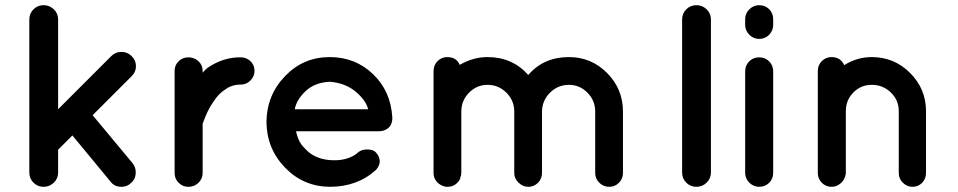

<svg xmlns="http://www.w3.org/2000/svg" viewBox="-20 -720 3692 740"><path d="M93 -55V-645Q93 -668 109 -684Q125 -700 148 -700Q171 -700 187.5 -684Q204 -668 204 -645V-299L409 -504Q425 -520 448 -520Q471 -520 487 -504Q504 -488 504 -465Q504 -442 487 -426L337 -276L491 -91Q505 -73 503 -50Q501 -27 483 -13Q469 0 448 0Q421 0 406 -20L259 -198L204 -143V-55Q204 -32 187.5 -16Q171 0 148 0Q125 0 109 -16Q93 -32 93 -55Z M908 -499Q930 -499 945.5 -484Q961 -469 961 -447Q961 -426 945.5 -410Q930 -394 908 -394Q873 -394 848 -375Q822 -359 802 -327Q781 -299 761 -243V-53Q761 -31 745 -15.5Q729 0 706 0Q684 0 668.5 -15.5Q653 -31 653 -53V-447Q653 -469 668.5 -484Q684 -499 706 -499Q729 -499 745 -484Q761 -469 761 -447V-440Q772 -453 782 -460Q842 -500 908 -499Z M1251 0Q1149 -1 1078.5 -74Q1008 -147 1007 -250Q1008 -353 1078.5 -426.5Q1149 -500 1251 -500Q1349 -500 1417.5 -434.5Q1486 -369 1492 -268V-263Q1492 -256 1491 -254Q1489 -236 1474.5 -225Q1460 -214 1439 -214H1121Q1130 -171 1155 -148Q1190 -108 1251 -103Q1315 -98 1355 -128Q1370 -144 1395 -144Q1420 -144 1430 -131Q1442 -118 1443.5 -101Q1445 -84 1430 -66Q1358 0 1251 0ZM1251 -405Q1193 -402 1158 -369Q1123 -336 1116 -299H1399Q1390 -334 1350.5 -367Q1311 -400 1251 -405Z M2173 -393Q2131 -393 2101 -364Q2071 -335 2069 -293V-290V-53Q2069 -31 2053.5 -15.5Q2038 0 2016 0Q1995 0 1978.5 -16Q1962 -32 1962 -53V-290V-293Q1961 -334 1931 -363.5Q1901 -393 1859 -393Q1818 -393 1788 -363Q1758 -333 1758 -290V-53Q1758 -52 1757.5 -49.5Q1757 -47 1757 -46V-43L1754 -37V-32Q1738 0 1704 0Q1702 0 1698.5 -0.5Q1695 -1 1694 -1Q1675 -6 1663 -20Q1651 -34 1651 -53V-290V-291V-446Q1651 -469 1666.5 -484.5Q1682 -500 1704 -500Q1739 -500 1752 -470Q1803 -500 1859 -500Q1955 -500 2016 -431Q2075 -500 2173 -500Q2259 -500 2320 -438.5Q2381 -377 2381 -290V-53Q2381 -31 2365.5 -15.5Q2350 0 2328 0Q2306 0 2290 -15.5Q2274 -31 2274 -53V-290Q2274 -333 2244 -363Q2214 -393 2173 -393Z M2609 -645Q2609 -668 2625 -684Q2641 -700 2664 -700Q2687 -700 2703.5 -684Q2720 -668 2720 -645V-55Q2720 -32 2703.5 -16Q2687 0 2664 0Q2641 0 2625 -16Q2609 -32 2609 -55Z M2960 -444V-54Q2960 -31 2944.5 -15.5Q2929 0 2906 0Q2884 0 2868 -16Q2852 -32 2852 -54V-444Q2852 -468 2867.5 -483.5Q2883 -499 2906 -499Q2929 -499 2944.5 -483.5Q2960 -468 2960 -444ZM2960 -646V-625Q2960 -602 2944.5 -586Q2929 -570 2906 -570Q2884 -570 2868 -586Q2852 -602 2852 -625V-646Q2852 -668 2868 -684Q2884 -700 2906 -700Q2929 -700 2944.5 -684.5Q2960 -669 2960 -646Z M3340 -500Q3427 -500 3488 -438.5Q3549 -377 3549 -292V-53Q3549 -31 3534 -15.5Q3519 0 3497 0Q3476 0 3460 -15.5Q3444 -31 3444 -53V-292Q3444 -334 3413.5 -363.5Q3383 -393 3340 -393Q3298 -393 3269 -363.5Q3240 -334 3240 -292V-53Q3240 -47 3238 -43Q3234 -25 3219 -12.5Q3204 0 3185 0Q3163 0 3147.5 -15.5Q3132 -31 3132 -53V-292V-447Q3132 -469 3147.5 -484.5Q3163 -500 3185 -500Q3219 -500 3234 -469Q3283 -500 3340 -500Z"/></svg>

Font: Quicksand
Style: Bold
Weight: 700
Designer: Andrew Paglinawan
Foundry: Andrew Paglinawan
Version: 1.002